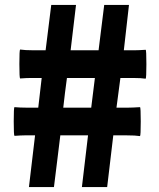

<svg xmlns="http://www.w3.org/2000/svg" viewBox="-20 -763 649 783"><path d="M98 0 123 -211H81Q67 -211 39 -209Q36 -211 36 -268Q36 -325 39 -326Q63 -324 87 -324H136L150 -445H106Q90 -445 62 -443Q59 -445 59 -502Q59 -559 62 -561Q82 -558 114 -558H166L189 -743H290L268 -558H382L405 -743H506L485 -558H530Q546 -558 574 -560Q577 -559 577 -501.5Q577 -444 574 -442Q556 -445 523 -445H471L455 -324H503Q519 -324 551 -326Q554 -325 554 -267.5Q554 -210 551 -208Q532 -211 497 -211H442L417 0H314L339 -211H226L213 -105L200 0ZM238 -324H352L367 -445H253L245 -384Z"/></svg>

Font: GenSekiGothic TW H
Style: Regular
Weight: 900
Version: Version 1.501;PS 1;hotconv 16.6.51;makeotf.lib2.5.65220